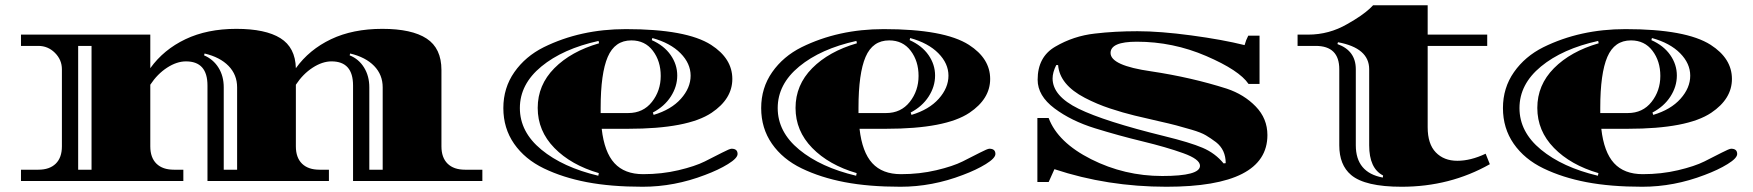

<svg xmlns="http://www.w3.org/2000/svg" viewBox="-20 -690 6683 732"><path d="M1108 -132Q1108 -89 1131.5 -66Q1155 -43 1198 -43H1234V0H771V-364Q771 -456 689 -456Q654 -456 617 -432Q580 -408 553 -367V-132Q553 -89 576.5 -66Q600 -43 643 -43H679V0H60V-43H126Q169 -43 192.5 -66Q216 -89 216 -132V-426Q216 -462 189.5 -488.5Q163 -515 126 -515H60V-558H553V-430Q604 -501 687 -540.5Q770 -580 881 -580Q992 -580 1049 -544.5Q1106 -509 1108 -430Q1159 -501 1242 -540.5Q1325 -580 1437.5 -580Q1550 -580 1606.5 -543Q1663 -506 1663 -423V-132Q1663 -89 1686.5 -66Q1710 -43 1753 -43H1819V0H1326V-364Q1326 -456 1244 -456Q1209 -456 1172 -432Q1135 -408 1108 -367ZM329 -43V-515H278V-43ZM833 -357V-43H884V-357Q884 -405 851.5 -438.5Q819 -472 760 -486L758 -479Q793 -464 813 -432Q833 -400 833 -357ZM1388 -357V-43H1439V-357Q1439 -405 1406.5 -438.5Q1374 -472 1315 -486L1313 -479Q1348 -465 1368 -432.5Q1388 -400 1388 -357Z M2375 -199H2274Q2284 -110 2322.5 -68Q2361 -26 2432 -26Q2503 -26 2566.5 -41Q2630 -56 2667 -74.5Q2704 -93 2733 -108Q2762 -123 2769 -123Q2792 -123 2792 -103Q2792 -87 2755.5 -64.5Q2719 -42 2668 -23Q2551 22 2430 22Q2309 22 2217.5 4.5Q2126 -13 2053.5 -48Q1981 -83 1940 -142Q1899 -201 1899 -278Q1899 -355 1941 -415Q1983 -475 2053 -510Q2193 -579 2366 -579Q2597 -579 2691 -519Q2772 -467 2772 -389Q2772 -313 2693 -260Q2602 -199 2375 -199ZM2387 -536Q2324 -536 2297 -473Q2270 -410 2270 -279V-259H2375Q2432 -259 2465.5 -301.5Q2499 -344 2499 -400.5Q2499 -457 2469 -496.5Q2439 -536 2387 -536ZM2264 -525 2262 -534Q2126 -504 2044 -436.5Q1962 -369 1962 -278Q1962 -187 2044 -119.5Q2126 -52 2261 -20L2263 -30Q2157 -61 2093.5 -126Q2030 -191 2030 -278.5Q2030 -366 2093.5 -430Q2157 -494 2264 -525ZM2469 -261 2472 -252Q2539 -272 2576 -313.5Q2613 -355 2613 -401.5Q2613 -448 2574.5 -487Q2536 -526 2467 -545L2465 -537Q2512 -516 2537 -480Q2562 -444 2562 -402Q2562 -360 2537.5 -322Q2513 -284 2469 -261Z M3358 -199H3257Q3267 -110 3305.5 -68Q3344 -26 3415 -26Q3486 -26 3549.5 -41Q3613 -56 3650 -74.5Q3687 -93 3716 -108Q3745 -123 3752 -123Q3775 -123 3775 -103Q3775 -87 3738.5 -64.5Q3702 -42 3651 -23Q3534 22 3413 22Q3292 22 3200.5 4.5Q3109 -13 3036.5 -48Q2964 -83 2923 -142Q2882 -201 2882 -278Q2882 -355 2924 -415Q2966 -475 3036 -510Q3176 -579 3349 -579Q3580 -579 3674 -519Q3755 -467 3755 -389Q3755 -313 3676 -260Q3585 -199 3358 -199ZM3370 -536Q3307 -536 3280 -473Q3253 -410 3253 -279V-259H3358Q3415 -259 3448.5 -301.5Q3482 -344 3482 -400.5Q3482 -457 3452 -496.5Q3422 -536 3370 -536ZM3247 -525 3245 -534Q3109 -504 3027 -436.5Q2945 -369 2945 -278Q2945 -187 3027 -119.5Q3109 -52 3244 -20L3246 -30Q3140 -61 3076.5 -126Q3013 -191 3013 -278.5Q3013 -366 3076.5 -430Q3140 -494 3247 -525ZM3452 -261 3455 -252Q3522 -272 3559 -313.5Q3596 -355 3596 -401.5Q3596 -448 3557.5 -487Q3519 -526 3450 -545L3448 -537Q3495 -516 3520 -480Q3545 -444 3545 -402Q3545 -360 3520.5 -322Q3496 -284 3452 -261Z M4725 -518Q4730 -537 4739 -554H4782V-370H4740Q4705 -422 4578.5 -476.5Q4452 -531 4314 -531Q4214 -531 4214 -488Q4214 -440 4369 -418Q4522 -395 4657 -352Q4723 -330 4767.5 -284Q4812 -238 4812 -175Q4812 22 4427 22Q4202 22 4000 -45L3978 4H3935V-240H3978Q4013 -147 4140 -83Q4267 -19 4411 -19Q4555 -19 4555 -58Q4555 -83 4491 -106Q4427 -129 4336 -151Q4245 -173 4154.5 -201Q4064 -229 4000 -277Q3936 -325 3936 -386Q3936 -473 4003 -512Q4073 -553 4154 -562Q4230 -571 4316.5 -571Q4403 -571 4522 -555Q4641 -539 4725 -518ZM3993 -391Q3993 -324 4092 -275.5Q4191 -227 4419 -171Q4517 -147 4565 -126.5Q4613 -106 4645 -67L4653 -68Q4653 -119 4616 -148Q4596 -163 4577.5 -174Q4559 -185 4523 -195.5Q4487 -206 4464.5 -212Q4442 -218 4395.5 -228.5Q4349 -239 4305.5 -249.5Q4262 -260 4212 -276.5Q4162 -293 4116 -317Q4020 -367 4014 -442H4007Q3993 -414 3993 -391Z M5324 22Q5184 22 5131 -23Q5086 -61 5086 -136V-426Q5086 -515 4996 -515H4927V-558H4967Q5047 -558 5116 -598Q5173 -630 5203 -658L5215 -670H5423V-558H5650V-515H5423V-205Q5423 -141 5454 -109Q5485 -77 5536 -77Q5587 -77 5644 -104L5660 -64Q5508 22 5324 22ZM5149 -426V-136Q5149 -32 5252 -13L5253 -21Q5200 -48 5200 -136V-426Q5200 -507 5081 -529L5079 -522Q5149 -497 5149 -426Z M6186 -199H6085Q6095 -110 6133.5 -68Q6172 -26 6243 -26Q6314 -26 6377.5 -41Q6441 -56 6478 -74.5Q6515 -93 6544 -108Q6573 -123 6580 -123Q6603 -123 6603 -103Q6603 -87 6566.5 -64.5Q6530 -42 6479 -23Q6362 22 6241 22Q6120 22 6028.5 4.5Q5937 -13 5864.5 -48Q5792 -83 5751 -142Q5710 -201 5710 -278Q5710 -355 5752 -415Q5794 -475 5864 -510Q6004 -579 6177 -579Q6408 -579 6502 -519Q6583 -467 6583 -389Q6583 -313 6504 -260Q6413 -199 6186 -199ZM6198 -536Q6135 -536 6108 -473Q6081 -410 6081 -279V-259H6186Q6243 -259 6276.5 -301.5Q6310 -344 6310 -400.5Q6310 -457 6280 -496.5Q6250 -536 6198 -536ZM6075 -525 6073 -534Q5937 -504 5855 -436.5Q5773 -369 5773 -278Q5773 -187 5855 -119.5Q5937 -52 6072 -20L6074 -30Q5968 -61 5904.5 -126Q5841 -191 5841 -278.5Q5841 -366 5904.5 -430Q5968 -494 6075 -525ZM6280 -261 6283 -252Q6350 -272 6387 -313.5Q6424 -355 6424 -401.5Q6424 -448 6385.5 -487Q6347 -526 6278 -545L6276 -537Q6323 -516 6348 -480Q6373 -444 6373 -402Q6373 -360 6348.5 -322Q6324 -284 6280 -261Z"/></svg>

Font: Diplomata
Style: Regular
Weight: 400
Width: 7
Designer: Eduardo Rodriguez Tunni
Foundry: Eduardo Rodriguez Tunni
Version: Version 1.001